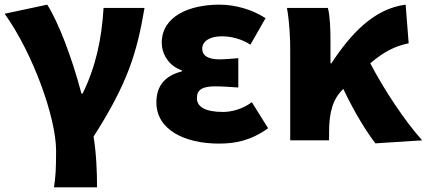

<svg xmlns="http://www.w3.org/2000/svg" viewBox="-23 -603 1834 825"><path d="M209 202H394C394 138 391 56 379 -16C526 -246 565 -375 598 -569H422C414 -434 388 -315 332 -201H327C285 -360 227 -509 180 -583L-3 -544C121 -370 218 -95 218 44C218 124 216 155 209 202Z M918 14C989 14 1055 1 1129 -52L1059 -164C1017 -132 968 -122 936 -122C861 -122 823 -143 823 -181C823 -218 847 -232 902 -232C933 -232 968 -229 1001 -227V-353C975 -351 944 -348 920 -348C872 -348 846 -363 846 -394C846 -426 879 -447 930 -447C972 -447 1016 -435 1053 -411L1118 -525C1061 -562 988 -583 920 -583C790 -583 672 -533 672 -419C672 -374 700 -320 758 -301V-296C690 -279 649 -238 649 -163C649 -45 771 14 918 14Z M1791 0C1716 -83 1626 -220 1568 -331C1628 -382 1675 -405 1733 -417L1720 -583C1585 -566 1485 -459 1401 -331H1397V-427C1397 -481 1395 -532 1386 -569H1210C1221 -508 1224 -437 1224 -392V0H1391V-35C1391 -121 1407 -176 1450 -219L1452 -221C1502 -117 1549 -41 1590 13Z"/></svg>

Font: Noto Sans T Chinese Black
Style: Bold
Weight: 900
Designer: Ryoko NISHIZUKA (kana & ideographs); Paul D. Hunt (Latin, Greek & Cyrillic); Wenlong ZHANG (bopomofo); Sandoll Communica
Foundry: Adobe Systems Incorporated
Version: Version 1.000;PS 1;hotconv 1.0.78;makeotf.lib2.5.61930